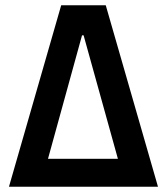

<svg xmlns="http://www.w3.org/2000/svg" viewBox="-20 -708 632 728"><path d="M14 0 212 -688H381L579 0ZM162 -106H427L297 -574H291Z"/></svg>

Font: Saira SemiCondensed SemiBold
Style: Regular
Weight: 600
Width: 4
Designer: Hector Gatti with collaboration of the Omnibus-Type team
Foundry: Omnibus-Type
Version: Version 1.101